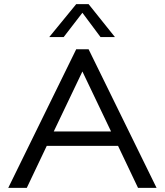

<svg xmlns="http://www.w3.org/2000/svg" viewBox="-20 -912 800 932"><path d="M650 0 553 -204H207L110 0H20L350 -673H410L740 0ZM519 -274 380 -565 241 -274ZM538 -732H468L380 -850L289 -732H219L350 -892H410Z"/></svg>

Font: Madhuban Light
Style: Regular
Weight: 300
Designer: jaikishan Patel
Foundry: MagicType
Version: Version 1.000